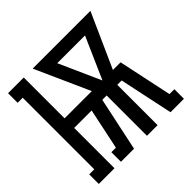

<svg xmlns="http://www.w3.org/2000/svg" viewBox="-139 -649 778 778"><g transform="rotate(-45 250.0 -260.0)"><path d="M6 0V-55H35V-465H6V-520H96V-286H252L147 -520H478L373 -286H417L466 -55H494V0H417L368 -231H343V0H282V-231H257L208 0H133V-55H159L196 -231H96V0ZM313 -286 392 -465H233Z"/></g></svg>

Font: Iosevka Curly Slab Light
Style: Regular
Weight: 300
Monospace: yes
Designer: Belleve Invis
Foundry: Belleve Invis
Version: Version 22.1.2; ttfautohint (v1.8.4)